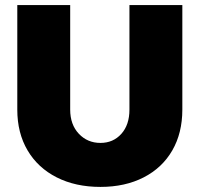

<svg xmlns="http://www.w3.org/2000/svg" viewBox="-20 -721 785 755"><path d="M375 -159Q425 -159 457 -194.5Q489 -230 489 -290V-701H697V-290Q697 -198 657.5 -129.5Q618 -61 545 -23.5Q472 14 375 14Q277 14 203 -23.5Q129 -61 88.5 -129.5Q48 -198 48 -290V-701H256V-290Q256 -231 290 -195Q324 -159 375 -159Z"/></svg>

Font: #9Slide03 Montserrat ExtraBold
Style: Regular
Weight: 800
Designer: Julieta Ulanovsky
Foundry: Julieta Ulanovsky
Version: Version 6.001